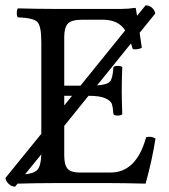

<svg xmlns="http://www.w3.org/2000/svg" viewBox="-48 -678 624 711"><path d="M7.8 13.2Q-5.4 13.2 -15.6 3.2Q-25.9 -6.8 -27.8 -19L105 -182.6V-522.9Q105 -583 89.6 -597.4Q74.2 -611.8 18.1 -613.8Q14.2 -617.7 14.2 -629.9Q14.2 -642.1 18.1 -647Q98.1 -645 147 -645H401.9Q427.7 -645 451.2 -648.9Q455.1 -648.9 455.1 -646Q456.1 -643.1 459.5 -619.6L491.2 -658.2Q505.4 -658.2 515.1 -649.2Q524.9 -640.1 526.9 -627.9L469.2 -556.6Q474.6 -519 477.1 -501Q460.9 -493.2 443.8 -496.1Q440.4 -506.8 437 -517.1L311.5 -361.8Q350.6 -364.3 360.1 -377.2Q369.6 -390.1 372.1 -429.2Q376 -434.1 387.9 -434.1Q399.9 -434.1 404.8 -429.2Q402.8 -381.3 402.8 -342.8Q402.8 -306.6 404.8 -254.9Q399.9 -250 387.9 -250Q376 -250 372.1 -254.9Q370.1 -281.7 366 -293.5Q361.8 -305.2 341.8 -314.2Q321.8 -323.2 280.8 -323.2H279.8L189.9 -211.9V-102.1Q189.9 -66.9 202.4 -53Q214.8 -39.1 246.1 -39.1H361.8Q457 -39.1 493.2 -169.9Q512.2 -174.8 527.8 -165Q515.6 -85.9 491.2 2Q411.1 0 362.8 0H147.9Q91.8 0 18.1 2L17.6 1.5ZM44.9 -32.7Q78.6 -35.6 91.1 -50Q103.5 -64.5 105 -106.4ZM218.8 -323.2H189.9V-287.6ZM415.5 -565.4Q390.1 -605.5 331.1 -605H255.9Q216.8 -605 203.4 -590.6Q189.9 -576.2 189.9 -541V-360.8H250Z"/></svg>

Font: Linux Libertine
Style: Regular
Weight: 400
Designer: Philipp H. Poll
Foundry: Philipp H. Poll
Version: Version 5.3.0 ; ttfautohint (v0.9)